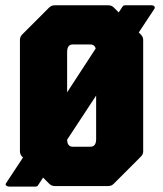

<svg xmlns="http://www.w3.org/2000/svg" viewBox="-20 -686 602 708"><path d="M14 2Q7.5 2 3 -1.5Q-1.5 -5 3 -11.5L164 -255.5L200.5 -304L350 -533.5L376 -577L427.5 -655Q432 -662.5 434.5 -664.5Q437 -666.5 441 -666.5H538.5Q546 -666.5 549.2 -662.5Q552.5 -658.5 549 -653L422.5 -461.5L389 -416.5L209.5 -143.5L186 -103L125 -10Q121.5 -4.5 119.2 -1.2Q117 2 111.5 2ZM181.5 0Q170 0 161.5 -8.5L61.5 -108.5Q53.5 -116.5 53.5 -128.5V-538.5Q53.5 -550 61.5 -558.5L161.5 -658.5Q170 -666.5 181.5 -666.5H379.5Q391.5 -666.5 399.5 -658.5L499.5 -558.5Q508 -550 508 -538.5V-128.5Q508 -116.5 499.5 -108.5L399.5 -8.5Q391.5 0 379.5 0ZM248 -145H313.5Q334.5 -145 334.5 -173V-493.5Q334.5 -522 313.5 -522H248Q227.5 -522 227.5 -493.5V-173Q227.5 -145 248 -145Z"/></svg>

Font: Jaro 24pt
Style: Regular
Weight: 400
Designer: Agyei Archer, Celine Hurka, Mirko Velimirović
Version: Version 1.000